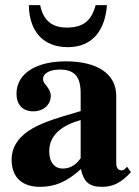

<svg xmlns="http://www.w3.org/2000/svg" viewBox="-20 -711 540 745"><path d="M293 -97C271 -66 247 -57 223 -57C193 -57 171 -80 171 -124C171 -182 213 -223 293 -245ZM473 -64 463 -54C460 -51 457 -50 452 -50C438 -50 431 -61 431 -78V-339C431 -425 357 -473 235 -473C122 -473 44 -427 44 -347C44 -305 68 -279 109 -279C149 -279 177 -305 177 -339C177 -353 171 -365 158 -381C149 -391 147 -398 147 -404C147 -428 176 -441 212 -441C271 -441 293 -412 293 -348V-280C177 -247 130 -229 92 -204C47 -174 25 -136 25 -92C25 -18 71 14 135 14C193 14 239 -5 294 -55C305 -4 327 14 376 14C419 14 450 -2 488 -43ZM351 -691C334 -627 300 -604 238 -604C184 -604 148 -630 136 -691H92C93 -595 143 -528 243 -528C342 -528 388 -597 395 -691Z"/></svg>

Font: XITS
Style: Bold
Weight: 700
Designer: MicroPress Inc., with final additions and corrections provided by Coen Hoffman, Elsevier (retired)
Version: Version 1.302